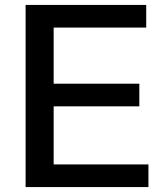

<svg xmlns="http://www.w3.org/2000/svg" viewBox="-20 -760 669 780"><path d="M84 -740H574V-648H198V-420H546V-328H198V-92H583V0H84Z"/></svg>

Font: Encode Sans Normal
Style: Medium
Weight: 500
Designer: Pablo Impallari, Andres Torresi
Foundry: Pablo Impallari, Andres Torresi
Version: Version 1.000; ttfautohint (v1.00) -l 8 -r 50 -G 200 -x 14 -